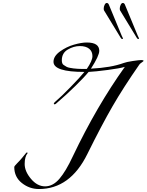

<svg xmlns="http://www.w3.org/2000/svg" viewBox="-20 -1260 986 1292"><path d="M564 -796Q602 -851 602 -882.5Q602 -914 580 -932Q558 -950 517 -950Q476 -950 436 -926.5Q396 -903 396 -854Q396 -831 408 -823Q420 -815 428 -810.5Q436 -806 450.5 -803.5Q465 -801 475.5 -799.5Q486 -798 504 -797Q524 -796 534 -796ZM166 -230Q146 -206 146 -156.5Q146 -107 188.5 -56.5Q231 -6 283.5 -6Q336 -6 379.5 -56.5Q423 -107 470 -208Q631 -546 820 -810Q787 -800 703.5 -789Q620 -778 576 -776Q550 -743 486 -680.5Q422 -618 370 -574Q354 -558 348 -558Q342 -558 342 -562Q342 -569 365 -587.5Q388 -606 453 -672.5Q518 -739 548 -776Q340 -776 340 -844Q340 -882 383.5 -913.5Q427 -945 477.5 -959.5Q528 -974 564 -974Q648 -974 648 -918Q648 -885 592 -798Q728 -805 812 -836Q830 -843 873.5 -849.5Q917 -856 931.5 -856Q946 -856 946 -850Q946 -848 933.5 -839.5Q921 -831 918 -826Q810 -671 736.5 -543.5Q663 -416 568 -224Q452 12 242 12Q178 12 127 -28.5Q76 -69 76 -136Q76 -142 95 -161Q114 -180 128.5 -197.5Q143 -215 150.5 -224.5Q158 -234 160 -234Q166 -234 166 -230ZM900 -1006 788 -1190Q786 -1192 786 -1203.5Q786 -1215 792 -1227.5Q798 -1240 806.5 -1240Q815 -1240 820 -1230L906 -1022Q907 -1020 909.5 -1014.5Q912 -1009 914 -1005Q916 -1001 916 -999.5Q916 -998 910 -998Q904 -998 900 -1006ZM792 -1006 680 -1190Q678 -1192 678 -1203.5Q678 -1215 684 -1227.5Q690 -1240 698.5 -1240Q707 -1240 712 -1230L798 -1022Q799 -1020 801.5 -1014.5Q804 -1009 806 -1005Q808 -1001 808 -999.5Q808 -998 802 -998Q796 -998 792 -1006Z"/></svg>

Font: Miama
Style: Regular
Weight: 400
Italic angle: 16.5°
Designer: Linus Romer
Foundry: Linus Romer
Version: 0.32